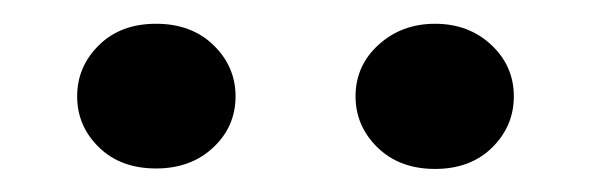

<svg xmlns="http://www.w3.org/2000/svg" viewBox="-20 -721 507 164"><path d="M283.7 -638.7Q283.7 -665 303.5 -682.9Q323.2 -700.7 351.6 -700.7Q380.4 -700.7 399.7 -682.6Q418.9 -664.6 418.9 -638.7Q418.9 -613.3 400.4 -595Q381.8 -576.7 351.6 -576.7Q321.3 -576.7 302.5 -595Q283.7 -613.3 283.7 -638.7ZM181.2 -638.7Q181.2 -612.8 162.1 -595Q143.1 -577.1 113.3 -577.1Q83 -577.1 64.5 -595.2Q45.9 -613.3 45.9 -638.7Q45.9 -664.1 64.5 -682.4Q83 -700.7 113.3 -700.7Q143.6 -700.7 162.4 -682.4Q181.2 -664.1 181.2 -638.7Z"/></svg>

Font: MAUL Bold
Style: Bold
Weight: 700
Designer: MAUL
Version: Version 1.0; 2020; ttfautohint (v1.8.3)